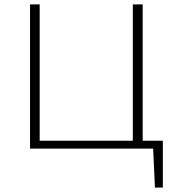

<svg xmlns="http://www.w3.org/2000/svg" viewBox="-20 -678 824 876"><path d="M615 0V-36H723L702 0ZM687 178 677 -36H723V178ZM586 0V-658H631V0ZM132 0V-36H614V0ZM117 0V-658H161V0Z"/></svg>

Font: Ysabeau Infant ExtraLight
Style: Regular
Weight: 250
Designer: Christian Thalmann (Catharsis Fonts)
Version: Version 2.001;gftools[0.9.30]; featfreeze: ss01,ss02,lnum